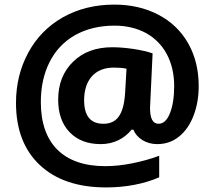

<svg xmlns="http://www.w3.org/2000/svg" viewBox="-20 -734 937 838"><path d="M847.2 -357.9C847.2 -428.7 832 -490.7 801.3 -544.9C770.5 -599.1 727.1 -640.6 670.9 -669.9C614.7 -699.2 550.8 -713.9 479 -713.9C395 -713.9 320.3 -695.3 254.9 -658.7C189.5 -621.6 139.2 -570.3 103.5 -504.4C67.9 -438.5 49.8 -365.7 49.8 -285.2C49.8 -169.4 84.5 -78.6 153.8 -13.7C222.7 51.3 319.3 84 442.9 84C528.3 84 606 69.3 674.8 40V-54.2C637.2 -40 597.7 -29.3 556.2 -21C514.6 -12.7 475.6 -8.8 439 -8.8C256.8 -8.8 158.2 -107.9 158.2 -288.1C158.2 -354.5 170.9 -413.1 196.8 -463.9C248 -565.4 349.1 -622.1 480 -622.1C531.2 -622.1 576.7 -611.3 616.2 -590.3C695.3 -547.4 740.2 -463.9 740.2 -358.9C740.2 -309.6 733.9 -270 721.7 -239.7C709.5 -209 692.9 -193.8 671.9 -193.8C647 -193.8 634.8 -216.8 634.8 -262.2L646 -501C624 -508.8 596.2 -515.1 561.5 -520.5C526.9 -525.4 496.6 -527.8 470.2 -527.8C398.9 -527.8 341.8 -506.8 298.8 -464.4C255.4 -421.9 233.9 -366.7 233.9 -298.8C233.9 -238.8 250.5 -191.9 283.7 -157.2C316.9 -122.6 362.3 -105 419.9 -105C476.1 -105 522.5 -128.9 554.2 -168H562C577.6 -130.4 617.7 -105 666 -105C702.1 -105 733.9 -115.7 761.2 -137.7C788.6 -159.7 809.6 -189.9 824.7 -229C839.8 -268.1 847.2 -311 847.2 -357.9ZM347.2 -296.9C347.2 -384.8 394.5 -439 476.1 -439C498.5 -439 517.1 -437.5 532.2 -434.1L525.9 -326.2C519.5 -232.4 489.3 -193.8 431.2 -193.8C375 -193.8 347.2 -228 347.2 -296.9Z"/></svg>

Font: Noto Reveo Sans
Style: Bold
Weight: 700
Designer: Monotype Design team
Foundry: Monotype Imaging Inc.
Version: Version 1.04